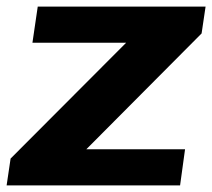

<svg xmlns="http://www.w3.org/2000/svg" viewBox="-26 -560 641 580"><path d="M6 -81 410 -486 418 -431H72L88 -540H595L583 -459L177 -51L170 -109H533L518 0H-6Z"/></svg>

Font: Pathway Extreme 28pt
Style: Bold Italic
Weight: 700
Italic angle: -8°
Designer: Eduardo Rodriguez Tunni
Foundry: Eduardo Rodriguez Tunni
Version: Version 1.001;gftools[0.9.26]